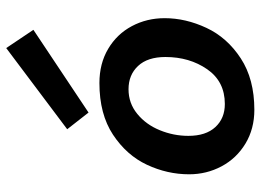

<svg xmlns="http://www.w3.org/2000/svg" viewBox="-130 -698 839 618"><g transform="rotate(-90 289.0 -388.5)"><path d="M37.5 0ZM540 -277.5Q540 -335 514.4 -383.1Q488.8 -431.2 441.2 -459.4Q393.8 -487.5 331.2 -487.5Q231.2 -487.5 165 -443.8Q98.8 -400 68.1 -334.4Q37.5 -268.8 37.5 -198.8Q37.5 -142.5 63.1 -94.4Q88.8 -46.2 136.2 -17.5Q183.8 11.2 245 11.2Q343.8 11.2 410.6 -32.5Q477.5 -76.2 508.8 -143.1Q540 -210 540 -277.5ZM415 -275Q415 -197.5 375.6 -140.6Q336.2 -83.8 263.8 -83.8Q217.5 -83.8 189.4 -114.4Q161.2 -145 161.2 -201.2Q161.2 -248.8 179.4 -293.1Q197.5 -337.5 231.9 -365.6Q266.2 -393.8 311.2 -393.8Q357.5 -393.8 386.2 -363.1Q415 -332.5 415 -275ZM236.2 -522.5 502.5 -700 443.8 -787.5 182.5 -591.2Z"/></g></svg>

Font: Cambay
Style: Bold Italic
Weight: 700
Italic angle: -11°
Designer: Pooja Saxena
Foundry: Pooja Saxena
Version: Version 1.006;PS 001.006;hotconv 1.0.70;makeotf.lib2.5.58329